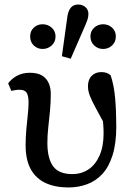

<svg xmlns="http://www.w3.org/2000/svg" viewBox="-20 -814 582 847"><path d="M282 13Q224 13 181.5 -6.5Q139 -26 116 -67Q93 -108 93 -174Q93 -207 96 -241.5Q99 -276 102.5 -307Q106 -338 106 -362Q106 -390 98 -404Q90 -418 66 -418Q56 -418 47 -416.5Q38 -415 30 -413L16 -446Q30 -466 54.5 -479.5Q79 -493 112 -493Q146 -493 166 -480.5Q186 -468 195 -447Q204 -426 204 -400Q204 -362 200.5 -325Q197 -288 193 -252.5Q189 -217 189 -184Q189 -116 214 -81Q239 -46 299 -46Q339 -46 370 -66.5Q401 -87 419 -127.5Q437 -168 437 -226Q437 -248 435 -270.5Q433 -293 431 -319L453 -318V-244Q422 -302 403 -336.5Q384 -371 376 -392.5Q368 -414 368 -433Q368 -463 384.5 -479.5Q401 -496 427 -496Q440 -496 450 -492.5Q460 -489 468 -482Q483 -438 488 -380Q493 -322 493 -257Q493 -181 476.5 -129Q460 -77 431 -46Q402 -15 363.5 -1Q325 13 282 13ZM168 -598Q145 -598 129 -613.5Q113 -629 113 -653Q113 -677 129 -692Q145 -707 168 -707Q191 -707 208 -692Q225 -677 225 -653Q225 -629 208 -613.5Q191 -598 168 -598ZM292 -555 253 -566 277 -739Q280 -764 291.5 -779Q303 -794 325 -794Q344 -794 357 -782.5Q370 -771 370 -753Q370 -743 367.5 -733Q365 -723 356 -702ZM435 -598Q412 -598 395.5 -613.5Q379 -629 379 -653Q379 -677 395.5 -692Q412 -707 435 -707Q458 -707 474.5 -692Q491 -677 491 -653Q491 -629 474.5 -613.5Q458 -598 435 -598Z"/></svg>

Font: Source Serif 4 18pt Medium
Style: Regular
Weight: 500
Designer: Frank Grießhammer
Foundry: Adobe Systems Incorporated
Version: Version 4.004;hotconv 1.0.116;makeotfexe 2.5.65601